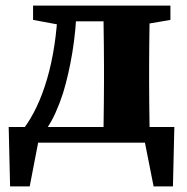

<svg xmlns="http://www.w3.org/2000/svg" viewBox="-20 -509 667 685"><path d="M550 0H63L124 -41L86 156H16L11 -56H602L597 156H528L489 -41ZM349 0Q349 -25 349.5 -62.5Q350 -100 350.5 -140Q351 -180 351 -212V-276Q351 -309 350.5 -348.5Q350 -388 349.5 -426Q349 -464 349 -489H515Q514 -464 513.5 -426Q513 -388 512.5 -348.5Q512 -309 512 -276V-212Q512 -180 512.5 -140Q513 -100 513.5 -62.5Q514 -25 515 0ZM98 -438V-489H218V-421H190ZM442 -421V-489H588V-438L489 -421ZM63 -48Q90 -84 111 -128.5Q132 -173 148 -227.5Q164 -282 174 -347Q184 -412 187 -489H254Q251 -399 238 -321Q225 -243 205 -177Q193 -140 178 -106.5Q163 -73 143 -45V-13ZM223 -433V-489H396V-433Z"/></svg>

Font: Source Serif 4 18pt
Style: Bold
Weight: 700
Designer: Frank Grießhammer
Foundry: Adobe Systems Incorporated
Version: Version 4.004;hotconv 1.0.116;makeotfexe 2.5.65601